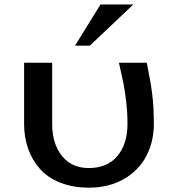

<svg xmlns="http://www.w3.org/2000/svg" viewBox="-20 -841 781 875"><path d="M438 -820.8H587.9L389.2 -632.8H321.8ZM561 -277.8Q561 -327.6 554.9 -379.2Q548.8 -430.7 542 -464.1Q535.2 -497.6 522 -555.2H648.9Q665.5 -474.6 673.3 -414.6Q681.2 -354.5 681.2 -277.8Q681.2 -195.3 646.7 -129.6Q612.3 -64 544.2 -24.9Q476.1 14.2 384.8 14.2Q312.5 14.2 255.4 -8.3Q198.2 -30.8 162.6 -70.6Q127 -110.4 108.4 -162.8Q89.8 -215.3 89.8 -277.8V-555.2H217.8V-276.9Q217.8 -186 262.2 -130.6Q306.6 -75.2 384.8 -75.2Q468.8 -75.2 514.9 -129.9Q561 -184.6 561 -277.8Z"/></svg>

Font: Sporting Grotesque
Style: Regular
Weight: 400
Designer: Lucas LE BIHAN
Foundry: Lucas LE BIHAN
Version: Version 2.001;PS 2.1;hotconv 1.0.88;makeotf.lib2.5.647800